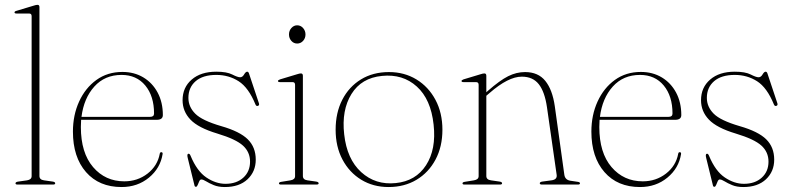

<svg xmlns="http://www.w3.org/2000/svg" viewBox="-20 -744 3192 774"><path d="M139 -715.5V-34.5Q139 -19.5 157.5 -17L192.5 -12Q202.5 -10.5 202.5 -5Q202.5 0 194 0H50.5Q42.5 0 42.5 -5Q42.5 -10.5 53.5 -12L89 -17Q107.5 -20 107.5 -34V-679Q107.5 -689.5 97.5 -689.5H47Q38.5 -689.5 38.5 -694Q38.5 -698.5 47 -700.5L115 -721Q125.5 -724.5 131 -724.5Q139 -724.5 139 -715.5Z M636.5 -280Q636.5 -261 611.5 -261H307Q306 -247 306 -232Q306 -128 355.2 -70.5Q404.5 -13 481 -13Q534.5 -13 574.8 -44.2Q615 -75.5 624 -124Q625 -130.5 630 -130.5Q636.5 -130.5 635.5 -123Q626.5 -66 580.5 -28Q534.5 10 470 10Q379.5 10 326.8 -50.2Q274 -110.5 274 -213.5Q274 -280 299 -334.8Q324 -389.5 368.8 -421.8Q413.5 -454 473.5 -454Q521 -454 557.8 -432Q594.5 -410 615.5 -370.8Q636.5 -331.5 636.5 -280ZM470 -442Q402.5 -442 360.2 -395Q318 -348 308.5 -273H585.5Q601 -273 601 -286.5Q601 -356.5 565.8 -399.2Q530.5 -442 470 -442Z M889 -3Q933.5 -3 960.8 -27.8Q988 -52.5 988 -92.5Q988 -131 959.5 -157Q931 -183 856.5 -205.5Q779.5 -228.5 747.8 -261.8Q716 -295 716 -340Q716 -391.5 752.8 -423.2Q789.5 -455 852 -455Q894 -455 916 -443.8Q938 -432.5 948 -432.5Q957.5 -432.5 964 -443.8Q970.5 -455 976.5 -455Q981 -455 983.5 -448.5L1023 -330Q1027 -320 1020.5 -317.5Q1013.5 -314.5 1010 -322.5Q982 -391 942 -416.5Q902 -442 852 -442Q798 -442 768.8 -416.8Q739.5 -391.5 739.5 -349.5Q739.5 -313.5 767 -285.8Q794.5 -258 872 -235.5Q947 -214 979 -182.2Q1011 -150.5 1011 -100.5Q1011 -52.5 977.8 -21.2Q944.5 10 886.5 10Q860 10 841.5 2.2Q823 -5.5 811 -13Q799 -20.5 791.5 -20.5Q786.5 -20.5 783.2 -13.2Q780 -6 777 1.5Q774 9 770 9Q765 9 764 3.5L737 -106.5Q733 -122 738.5 -124Q744.5 -126 748.5 -115.5Q774 -54 812 -28.5Q850 -3 889 -3Z M1178 -568.5Q1164 -568.5 1154.5 -579.2Q1145 -590 1145 -605Q1145 -620.5 1154.8 -631.2Q1164.5 -642 1178 -642Q1192 -642 1201.8 -631Q1211.5 -620 1211.5 -605Q1211.5 -590 1201.8 -579.2Q1192 -568.5 1178 -568.5ZM1201 -438.5V-34.5Q1201 -19.5 1219.5 -17L1254.5 -12Q1264.5 -10.5 1264.5 -5Q1264.5 0 1256 0H1112.5Q1104.5 0 1104.5 -5Q1104.5 -9.5 1114 -11L1151 -17Q1169.5 -20 1169.5 -34V-402Q1169.5 -413 1159.5 -413H1109Q1100.5 -413 1100.5 -417.5Q1100.5 -421 1109 -424L1177 -444.5Q1187.5 -448 1193 -448Q1201 -448 1201 -438.5Z M1548 -453.5Q1610 -453.5 1658.8 -423.8Q1707.5 -394 1735.5 -341.5Q1763.5 -289 1763.5 -221Q1763.5 -153 1735.8 -100.8Q1708 -48.5 1659 -19.2Q1610 10 1546.5 10Q1484.5 10 1436.2 -19.5Q1388 -49 1360.5 -101Q1333 -153 1333 -221Q1333 -289.5 1359.8 -341.8Q1386.5 -394 1435 -423.8Q1483.5 -453.5 1548 -453.5ZM1575.5 -6Q1656 -14 1697.5 -78Q1739 -142 1728 -241.5Q1717 -344 1660.2 -395.2Q1603.5 -446.5 1520 -438Q1437 -430 1396.8 -365Q1356.5 -300 1367.5 -202.5Q1378.5 -102.5 1436.2 -50Q1494 2.5 1575.5 -6Z M1940.5 -438.5V-372L1946.5 -377.5Q1995 -420 2028.5 -436.8Q2062 -453.5 2096.5 -453.5Q2149.5 -453.5 2178.2 -418Q2207 -382.5 2216.5 -316L2255 -39.5Q2258 -19 2279 -15.5L2309 -11Q2318 -10 2318 -5Q2318 0 2310 0H2165Q2156 0 2156 -5Q2156 -10.5 2166 -12L2203 -17Q2227 -20 2224 -39.5L2185 -311.5Q2176 -374 2152 -404.5Q2128 -435 2083.5 -435Q2029 -435 1953.5 -369L1940.5 -358V-34.5Q1940.5 -19.5 1959.5 -17L1994 -12Q2004 -10.5 2004 -5Q2004 0 1995.5 0H1852Q1844.5 0 1844.5 -5Q1844.5 -9.5 1853.5 -11L1890.5 -17Q1909.5 -20 1909.5 -34V-402Q1909.5 -413 1899 -413H1848.5Q1840.5 -413 1840.5 -417.5Q1840.5 -421 1848.5 -424L1916.5 -444.5Q1927 -448 1932.5 -448Q1940.5 -448 1940.5 -438.5Z M2726.5 -280Q2726.5 -261 2701.5 -261H2397Q2396 -247 2396 -232Q2396 -128 2445.2 -70.5Q2494.5 -13 2571 -13Q2624.5 -13 2664.8 -44.2Q2705 -75.5 2714 -124Q2715 -130.5 2720 -130.5Q2726.5 -130.5 2725.5 -123Q2716.5 -66 2670.5 -28Q2624.5 10 2560 10Q2469.5 10 2416.8 -50.2Q2364 -110.5 2364 -213.5Q2364 -280 2389 -334.8Q2414 -389.5 2458.8 -421.8Q2503.5 -454 2563.5 -454Q2611 -454 2647.8 -432Q2684.5 -410 2705.5 -370.8Q2726.5 -331.5 2726.5 -280ZM2560 -442Q2492.5 -442 2450.2 -395Q2408 -348 2398.5 -273H2675.5Q2691 -273 2691 -286.5Q2691 -356.5 2655.8 -399.2Q2620.5 -442 2560 -442Z M2979 -3Q3023.5 -3 3050.8 -27.8Q3078 -52.5 3078 -92.5Q3078 -131 3049.5 -157Q3021 -183 2946.5 -205.5Q2869.5 -228.5 2837.8 -261.8Q2806 -295 2806 -340Q2806 -391.5 2842.8 -423.2Q2879.5 -455 2942 -455Q2984 -455 3006 -443.8Q3028 -432.5 3038 -432.5Q3047.5 -432.5 3054 -443.8Q3060.5 -455 3066.5 -455Q3071 -455 3073.5 -448.5L3113 -330Q3117 -320 3110.5 -317.5Q3103.5 -314.5 3100 -322.5Q3072 -391 3032 -416.5Q2992 -442 2942 -442Q2888 -442 2858.8 -416.8Q2829.5 -391.5 2829.5 -349.5Q2829.5 -313.5 2857 -285.8Q2884.5 -258 2962 -235.5Q3037 -214 3069 -182.2Q3101 -150.5 3101 -100.5Q3101 -52.5 3067.8 -21.2Q3034.5 10 2976.5 10Q2950 10 2931.5 2.2Q2913 -5.5 2901 -13Q2889 -20.5 2881.5 -20.5Q2876.5 -20.5 2873.2 -13.2Q2870 -6 2867 1.5Q2864 9 2860 9Q2855 9 2854 3.5L2827 -106.5Q2823 -122 2828.5 -124Q2834.5 -126 2838.5 -115.5Q2864 -54 2902 -28.5Q2940 -3 2979 -3Z"/></svg>

Font: Fraunces 72pt S000 Thin
Style: Regular
Weight: 100
Version: Version 1.000; ttfautohint (v1.8.3)